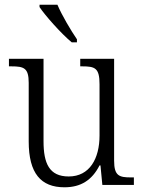

<svg xmlns="http://www.w3.org/2000/svg" viewBox="-20 -786 610 816"><path d="M285 -606H307V-619C281 -657 243 -721 224 -766H148V-756C171 -721 241 -642 285 -606ZM254 10C323 10 371 -20 403 -83H407L415 0H549V-32H537C487 -32 465 -38 465 -103V-536H321V-504H329C384 -504 403 -497 403 -428V-210C403 -112 361 -36 272 -36C189 -36 165 -92 165 -186V-536H18V-504H28C82 -504 102 -497 102 -434V-185C102 -49 154 10 254 10Z"/></svg>

Font: Noto Serif Sinhala SemiCondensed Light
Style: Regular
Weight: 300
Width: 4
Designer: Jelle Bosma - Monotype Design Team
Foundry: Monotype Imaging Inc.
Version: Version 2.007